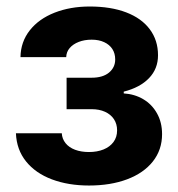

<svg xmlns="http://www.w3.org/2000/svg" viewBox="-20 -557 544 587"><path d="M251.8 -92.2Q277.1 -92.2 296.6 -100.1Q316 -108 327 -122.9Q338 -137.8 338 -158.4Q338 -178.1 328.3 -192.7Q318.7 -207.2 301.1 -215.2Q283.6 -223.2 260.2 -223.2H183.6V-319.4H260.2Q294.3 -319.4 313.3 -335.1Q332.2 -350.9 332.2 -375.2Q332.2 -393.7 323.5 -407.1Q314.7 -420.6 298.5 -428.1Q282.3 -435.7 260.3 -435.7Q238.3 -435.7 220.8 -428.9Q203.3 -422.1 193.1 -410.2Q182.9 -398.3 182.4 -382.3H42.6Q43.4 -429.2 71.1 -464.3Q98.8 -499.4 146.9 -518.3Q195.1 -537.1 254.2 -537.1Q318.7 -537.1 365.7 -519.2Q412.8 -501.2 437.9 -467.5Q463.1 -433.9 463.1 -388Q463.1 -346.7 435.6 -318.1Q408.2 -289.5 358.3 -276.8V-271.4Q391.3 -269.4 418 -253.7Q444.6 -238 460 -210.4Q475.5 -182.9 475.5 -146.9Q475.5 -98.9 447.3 -63.3Q419.2 -27.8 368.6 -8.8Q318 10.2 252.2 10.2Q188.8 10.2 138.7 -8.6Q88.6 -27.5 59.7 -63.4Q30.7 -99.4 28.7 -149.6H168.9Q169.8 -132.6 180.4 -119.3Q191 -106.1 209.6 -99.1Q228.3 -92.2 251.8 -92.2Z"/></svg>

Font: Pretendard Std Variable
Style: Regular
Weight: 400
Designer: Base glyphs from Inter by Rasmus Andersson; Hangeul glyphs from Noto Sans CJK(Source Han Sans) by Jang Soo-young and Kan
Foundry: Kil Hyung-jin
Version: Version 1.309;Glyphs 3.2 (3225)